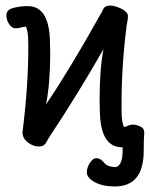

<svg xmlns="http://www.w3.org/2000/svg" viewBox="-20 -509 540 692"><path d="M394 163Q350 163 321.5 147.5Q293 132 293 112Q293 95 304 78Q315 61 328 61Q341 61 354 76Q367 93 396 93Q407 93 414.5 78Q422 63 422 34V22H421Q343 22 340 -104L339 -148Q339 -260 353 -332Q263 -174 163 -23Q154 -10 146.5 4.5Q139 19 120 19Q99 19 80 4Q61 -11 61 -32Q82 -197 82 -337V-350Q82 -380 78.5 -396.5Q75 -413 73 -413Q67 -413 57 -410Q47 -407 36 -407Q23 -407 13 -422Q3 -437 3 -454Q3 -474 28 -480.5Q53 -487 80 -487Q157 -487 160 -361L161 -316Q161 -209 146 -133Q231 -258 343 -459Q345 -460 352 -476Q358 -489 377 -489Q388 -489 402.5 -484Q417 -479 429 -470.5Q441 -462 441 -452Q441 -441 439.5 -434.5Q438 -428 436 -414Q418 -271 418 -130V-115Q418 -85 421.5 -68.5Q425 -52 427 -52Q435 -52 447 -58Q453 -60 460 -60Q470 -60 485 -53.5Q500 -47 500 -31Q498 -11 498 34Q498 163 394 163Z"/></svg>

Font: LXGW WenKai Mono TC
Style: Bold
Weight: 700
Designer: LXGW / Fontworks Inc.
Foundry: LXGW / Fontworks Inc.
Version: Version 1.330